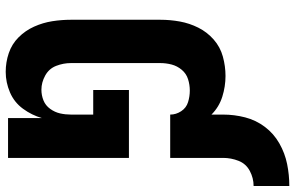

<svg xmlns="http://www.w3.org/2000/svg" viewBox="-196 -804 1009 656"><g transform="rotate(90 308.0 -476.5)"><path d="M226 8Q262 8 296 -6.5Q330 -21 352 -51Q374 -81 384 -116V0H520V-413H288V-291H372V-215Q372 -196 368 -178Q364 -160 352.5 -144Q341 -128 323.5 -121Q306 -114 287 -114Q262 -114 238.5 -127Q215 -140 205.5 -164.5Q196 -189 196 -215V-520Q196 -540 201 -559Q206 -578 219 -593.5Q232 -609 251 -615Q270 -621 290 -621Q310 -621 329.5 -615Q349 -609 360.5 -591.5Q372 -574 372 -554H520V-735Q520 -762 530 -787.5Q540 -813 564.5 -826Q589 -839 616 -839V-961Q578 -961 541 -953.5Q504 -946 470.5 -927Q437 -908 414 -877.5Q391 -847 381.5 -810Q372 -773 372 -735V-695Q346 -721 311 -732Q276 -743 240 -743Q207 -743 174 -734Q141 -725 115.5 -702.5Q90 -680 75 -650Q60 -620 54 -587Q48 -554 48 -520V-215Q48 -183 53 -151Q58 -119 71.5 -89Q85 -59 108 -36Q131 -13 162 -2.5Q193 8 226 8Z"/></g></svg>

Font: Iosevka Sparkle Heavy
Style: Regular
Weight: 900
Designer: Belleve Invis
Foundry: Belleve Invis
Version: Version 4.5.0; ttfautohint (v1.8.3)